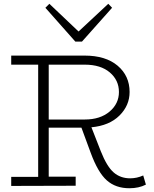

<svg xmlns="http://www.w3.org/2000/svg" viewBox="-20 -979 814 1012"><path d="M412.1 -759.8H377L219.2 -938L240.2 -959L394 -813L550.8 -959L570.8 -938ZM734.9 -54.2 749 -5.9Q711.9 13.2 662.1 13.2Q589.8 13.2 543 -28.3Q496.1 -69.8 458 -173.8L409.2 -306.2H236.8V-47.9H378.9V0L39.1 1V-46.9H181.2V-638.2H39.1V-686H425.8Q537.1 -686 600.1 -632.6Q663.1 -579.1 663.1 -494.1Q663.1 -422.9 609.6 -369.9Q556.2 -316.9 461.9 -308.1L511.2 -182.1Q543 -101.6 578.9 -70.3Q614.7 -39.1 666 -39.1Q701.7 -39.1 734.9 -54.2ZM236.8 -638.2V-349.1H426.8Q508.3 -349.1 557.6 -390.9Q606.9 -432.6 606.9 -494.1Q606.9 -556.2 558.8 -597.2Q510.7 -638.2 426.8 -638.2Z"/></svg>

Font: BioRhyme Light
Style: Regular
Weight: 300
Designer: Aoife Mooney
Foundry: Aoife Mooney Type
Version: Version 1.500;PS 001.500;hotconv 1.0.88;makeotf.lib2.5.64775